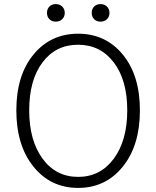

<svg xmlns="http://www.w3.org/2000/svg" viewBox="-20 -907 766 940"><path d="M362.5 13Q228 13 144 -91Q60 -195 60 -366.5Q60 -538 144 -640Q228 -742 362.5 -742Q497 -742 581 -640Q665 -538 665 -366.5Q665 -195 581 -91Q497 13 362.5 13ZM188.5 -130Q254 -41 362.5 -41Q471 -41 537 -130Q603 -219 603 -367Q603 -515 537 -601.5Q471 -688 362 -688Q253 -688 188 -601.5Q123 -515 123 -367Q123 -219 188.5 -130ZM253 -801Q234 -801 222 -813Q210 -825 210 -844Q210 -863 222 -875Q234 -887 253 -887Q272 -887 284.5 -875Q297 -863 297 -844Q297 -825 284.5 -813Q272 -801 253 -801ZM472 -801Q453 -801 441 -813Q429 -825 429 -844Q429 -863 441 -875Q453 -887 472 -887Q491 -887 503.5 -875Q516 -863 516 -844Q516 -825 503.5 -813Q491 -801 472 -801Z"/></svg>

Font: Resource Han Rounded JP Light
Style: Regular
Weight: 300
Designer: Cyano Hao (round all glyphs); Ryoko NISHIZUKA 西塚涼子 (kana, bopomofo & ideographs); Paul D. Hunt (Latin, Greek & Cyrillic)
Foundry: Cyano Hao
Version: 0.990